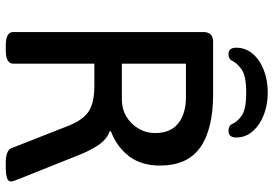

<svg xmlns="http://www.w3.org/2000/svg" viewBox="-158 -766 927 650"><g transform="rotate(90 305.0 -441.5)"><path d="M294 -885Q335 -885 369.5 -871.5Q404 -858 425 -834Q446 -810 446 -778Q446 -752 423 -752Q406 -752 400 -765Q393 -782 371.5 -797Q350 -812 294 -812Q238 -812 216.5 -797Q195 -782 187 -766Q181 -752 164 -752Q142 -752 142 -778Q142 -810 162.5 -834Q183 -858 217.5 -871.5Q252 -885 294 -885ZM135 2Q89 2 89 -23V-667Q89 -700 122 -700H298Q418 -700 479.5 -656.5Q541 -613 541 -520Q541 -457 509.5 -415.5Q478 -374 425 -354V-350Q453 -340 473 -309.5Q493 -279 510 -234L591 -31Q595 -20 595 -15Q595 2 547 2H528Q512 2 499.5 -2.5Q487 -7 483 -15L406 -211Q386 -261 356.5 -279.5Q327 -298 271 -298H196V-23Q196 2 150 2ZM196 -391H317Q349 -391 374.5 -406Q400 -421 415.5 -447Q431 -473 431 -503Q431 -556 398 -582Q365 -608 310 -608H196Z"/></g></svg>

Font: Asap Medium
Style: Regular
Weight: 500
Designer: Pablo Cosgaya
Foundry: Omnibus-Type
Version: Version 3.001; ttfautohint (v1.8.3)